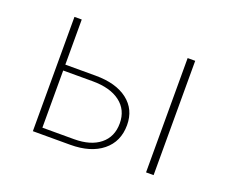

<svg xmlns="http://www.w3.org/2000/svg" viewBox="-77 -526 765 644"><g transform="rotate(20 305.5 -204.0)"><path d="M380 -127Q380 -68 338 -34Q296 0 223 0H90V-408H116V-247H224Q297 -247 338.5 -215Q380 -183 380 -127ZM355 -124Q355 -172 319.5 -199Q284 -226 221 -226H116V-22H229Q288 -22 321.5 -49Q355 -76 355 -124ZM494 -408H521V0H494Z"/></g></svg>

Font: Ysabeau Extralight
Style: Regular
Weight: 200
Designer: Christian Thalmann (Catharsis Fonts)
Version: Version 0.003